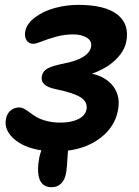

<svg xmlns="http://www.w3.org/2000/svg" viewBox="-20 -592 577 797"><path d="M193.8 185.1Q173.3 185.1 160.4 175Q147.5 165 142.6 147.2Q137.7 129.4 137.9 108.4Q138.2 87.4 143.1 62Q146 46.4 151.9 32.2Q76.7 20.5 36.1 -17.1Q-4.4 -54.7 4.9 -99.1Q9.3 -121.6 24.7 -133.8Q40 -146 60.1 -146Q70.8 -146 82 -139.4Q93.3 -132.8 105.5 -123.5Q117.7 -114.3 133.3 -105.2Q148.9 -96.2 174.6 -89.6Q200.2 -83 231.9 -83Q275.4 -83 304.7 -97.4Q334 -111.8 338.9 -137.2Q344.7 -168 316.2 -187Q287.6 -206.1 214.8 -221.2Q178.2 -228.5 164.1 -241.7Q149.9 -254.9 153.8 -276.9Q158.2 -297.4 178 -308.1Q197.8 -318.8 244.1 -328.1Q347.7 -348.1 357.9 -397Q362.8 -421.4 340.8 -435.3Q318.8 -449.2 284.2 -449.2Q247.1 -449.2 212.2 -439.5Q177.2 -429.7 153.1 -419.9Q128.9 -410.2 118.2 -410.2Q99.1 -410.2 89.8 -425.3Q80.6 -440.4 85 -462.9Q91.8 -495.6 127.2 -521.2Q162.6 -546.9 209.5 -559.3Q256.3 -571.8 304.2 -571.8Q417 -571.8 467.8 -531.2Q518.6 -490.7 503.9 -418Q496.1 -379.4 459.7 -343.8Q423.3 -308.1 361.8 -286.1Q422.4 -272.5 451.9 -231Q481.4 -189.5 469.2 -131.8Q456.5 -66.9 400.4 -22.2Q344.2 22.5 262.2 33.2Q257.8 110.4 253.9 127.9Q249.5 153.8 234.1 169.4Q218.8 185.1 193.8 185.1Z"/></svg>

Font: Shantell Sans Irregular Bouncy
Style: Italic
Weight: 600
Italic angle: -11.31°
Designer: Stephen Nixon, Anya Danilova, Shantell Martin
Foundry: Arrow Type
Version: Version 1.006;[9816181b4]